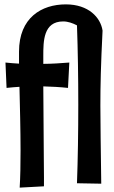

<svg xmlns="http://www.w3.org/2000/svg" viewBox="-20 -828 523 878"><path d="M297 -542C257 -539 217 -536 178 -536V-572C178 -639 178 -730 269 -730C291 -730 313 -722 332 -712C336 -599 338 -474 338 -351C338 -225 336 -100 332 10L443 12C441 -157 439 -250 439 -345C439 -436 441 -528 449 -688C440 -748 385 -808 281 -808C170 -808 67 -747 67 -592V-537C46 -538 25 -540 5 -542L10 -426C30 -428 49 -430 69 -431C71 -342 74 -235 74 -140C74 -76 73 -17 70 30L181 24C182 24 179 -209 178 -433C216 -432 254 -430 291 -426L297 -542Z"/></svg>

Font: Rum Raisin
Style: Regular
Weight: 400
Designer: Astigmatic (AOETI)
Foundry: Astigmatic (AOETI)
Version: Version 1.000